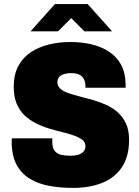

<svg xmlns="http://www.w3.org/2000/svg" viewBox="-20 -905 679 937"><path d="M337 12Q274 12 220 2Q166 -8 125 -33Q84 -58 60.5 -102Q37 -146 37 -215Q37 -217 37 -221.5Q37 -226 38 -230H236Q235 -226 235 -222Q235 -218 235 -214Q235 -185 246 -170Q257 -155 276.5 -150Q296 -145 321 -145Q332 -145 342.5 -146Q353 -147 362.5 -150Q372 -153 380 -158.5Q388 -164 392.5 -172Q397 -180 397 -192Q397 -211 382 -222.5Q367 -234 342.5 -243Q318 -252 287 -259.5Q256 -267 222 -277Q188 -287 157 -302.5Q126 -318 101 -341Q76 -364 61.5 -398.5Q47 -433 47 -481Q47 -541 69.5 -583Q92 -625 131 -650.5Q170 -676 219.5 -688Q269 -700 324 -700Q379 -700 427 -688.5Q475 -677 512.5 -652.5Q550 -628 571 -589Q592 -550 593 -495V-477H397V-484Q397 -502 390.5 -516.5Q384 -531 369.5 -539.5Q355 -548 329 -548Q306 -548 290 -542.5Q274 -537 267 -527Q260 -517 260 -505Q260 -485 274.5 -472Q289 -459 314 -450.5Q339 -442 370 -434Q401 -426 434.5 -416.5Q468 -407 499 -393Q530 -379 555 -356.5Q580 -334 595 -301.5Q610 -269 610 -223Q610 -141 575 -89Q540 -37 478.5 -12.5Q417 12 337 12ZM129 -752 248 -885H408L527 -752H392L302 -842H353L263 -752Z"/></svg>

Font: Archivo SemiCondensed Black
Style: Regular
Weight: 900
Width: 4
Designer: Hector Gatti
Foundry: Omnibus-Type
Version: Version 2.001